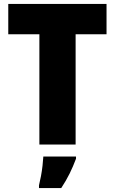

<svg xmlns="http://www.w3.org/2000/svg" viewBox="-20 -734 583 975"><path d="M364 0H180V-560H22V-714H521V-560H364ZM366 72Q351 112 333.5 147.5Q316 183 291 221H178V207Q183 187 188 160.5Q193 134 196 107Q199 80 200 61H366Z"/></svg>

Font: Noto Sans Tamil SemiCondensed Black
Style: Regular
Weight: 900
Width: 4
Designer: Jelle Bosma - Monotype Design Team
Foundry: Monotype Imaging Inc.
Version: Version 2.004; ttfautohint (v1.8.4.7-5d5b)